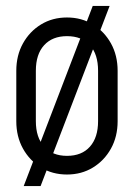

<svg xmlns="http://www.w3.org/2000/svg" viewBox="-20 -574 452 648"><path d="M60 54 293 -554H350L117 54ZM311 -164V-336H377V-164ZM35 -164V-336H101V-164ZM204 -452V-515H208V-452ZM204 15V-48H208V15ZM35 -335Q35 -387 57.5 -427.5Q80 -468 118.5 -491.5Q157 -515 206 -515V-452Q157 -452 129 -421.5Q101 -391 101 -335ZM377 -335H311Q311 -391 283.5 -421.5Q256 -452 206 -452V-515Q255 -515 293.5 -491.5Q332 -468 354.5 -427.5Q377 -387 377 -335ZM35 -165H101Q101 -110 129 -79Q157 -48 206 -48V15Q157 15 118.5 -8.5Q80 -32 57.5 -72.5Q35 -113 35 -165ZM377 -165Q377 -113 354.5 -72.5Q332 -32 293.5 -8.5Q255 15 206 15V-48Q256 -48 283.5 -79Q311 -110 311 -165Z"/></svg>

Font: Akshar Light
Style: Regular
Weight: 300
Designer: Tall Chai
Foundry: Tall Chai
Version: Version 1.100